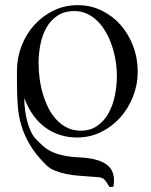

<svg xmlns="http://www.w3.org/2000/svg" viewBox="-20 -522 588 746"><path d="M515.1 -243.2Q515.1 -295.9 497.3 -343Q479.5 -390.1 448.5 -425.3Q417.5 -460.4 374.8 -481.2Q332 -502 282.2 -502Q231.4 -502 188.2 -481Q145 -460 113.3 -424.8Q81.5 -389.6 63.7 -343.5Q45.9 -297.4 45.9 -247.1V-198.2Q45.9 -151.4 49.1 -110.4Q52.2 -69.3 64 -31.2Q75.7 6.8 98.1 43.7Q120.6 80.6 159.2 119.1Q172.9 132.8 193.6 141.1Q214.4 149.4 237.5 154.1Q260.7 158.7 284.7 160.6Q308.6 162.6 329.1 164.1Q347.2 165.5 358.2 166Q369.1 166.5 376.7 169.7Q384.3 172.9 390.1 180.7Q396 188.5 404.8 204.1H419.9Q419.9 204.1 421.4 199Q422.9 193.8 422.9 178.2Q422.9 135.7 390.1 114.5Q357.4 93.3 293.9 89.8Q252.4 87.9 224.9 81.8Q197.3 75.7 178.5 66.2Q159.7 56.6 146.5 44.7Q133.3 32.7 120.1 19Q109.4 8.3 100.8 -9.5Q92.3 -27.3 86.4 -48.8Q80.6 -70.3 77.4 -94.2Q74.2 -118.2 74.2 -141.1Q103.5 -64 157 -25.9Q210.4 12.2 279.8 12.2Q329.6 12.2 372.8 -9Q416 -30.3 447.5 -65.7Q479 -101.1 497.1 -147.2Q515.1 -193.4 515.1 -243.2ZM434.1 -227.1Q434.1 -187.5 426 -149.2Q418 -110.8 400.9 -80.8Q383.8 -50.8 357.2 -32.5Q330.6 -14.2 293.9 -14.2Q265.1 -14.2 241.9 -25.4Q218.8 -36.6 200.4 -55.9Q182.1 -75.2 168.9 -100.8Q155.8 -126.5 147 -155.8Q138.2 -185.1 134 -216.3Q129.9 -247.6 129.9 -277.8Q129.9 -313.5 137 -349.4Q144 -385.3 160.2 -414.1Q176.3 -442.9 202.9 -460.9Q229.5 -479 269 -479Q295.4 -479 318.1 -468.5Q340.8 -458 359.1 -439.7Q377.4 -421.4 391.4 -397Q405.3 -372.6 414.8 -344.5Q424.3 -316.4 429.2 -286.4Q434.1 -256.3 434.1 -227.1Z"/></svg>

Font: Galatia SIL
Style: Regular
Weight: 400
Designer: Development by SIL's NRSI team
Version: Version 2.1